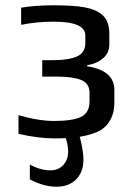

<svg xmlns="http://www.w3.org/2000/svg" viewBox="-20 -514 513 727"><path d="M413 -174V-124Q413 -90 399.5 -63.5Q386 -37 364 -23Q335 -5 282 4Q296 57 296 91Q296 137 268.5 165Q241 193 194 193Q145 193 93 165V109Q133 131 171 131Q201 131 219.5 111Q238 91 238 60Q238 36 229 9Q214 10 186 10Q127 10 50 -7V-78Q125 -56 186 -56Q255 -56 287 -71.5Q319 -87 319 -131V-162Q319 -199 286.5 -211.5Q254 -224 195 -224H140V-286H178Q239 -286 271 -300Q303 -314 303 -350V-380Q303 -432 183 -432Q120 -432 60 -420V-485Q117 -494 182 -494Q259 -494 302 -486Q345 -478 369 -456Q394 -434 394 -385V-346Q394 -314 370.5 -293.5Q347 -273 310 -267V-263Q413 -247 413 -174Z"/></svg>

Font: Play
Style: Regular
Weight: 400
Designer: Jonas Hecksher (Cyrillic expansion: Cyreal)
Foundry: Jonas Hecksher, Playtype, e-types AS
Version: Version 2.101; ttfautohint (v1.5.65-e2d9)